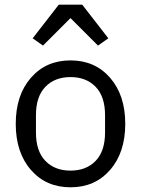

<svg xmlns="http://www.w3.org/2000/svg" viewBox="-20 -785 600 817"><path d="M230 -765H330L441 -622L397 -591L280 -708L163 -591L119 -622ZM448.5 -62Q384 12 280 12Q176 12 111.5 -62Q47 -136 47 -258Q47 -380 111.5 -454Q176 -528 280 -528Q384 -528 448.5 -454Q513 -380 513 -258Q513 -136 448.5 -62ZM427 -221V-295Q427 -374 387 -415.5Q347 -457 280 -457Q213 -457 173 -415.5Q133 -374 133 -295V-221Q133 -142 173 -100.5Q213 -59 280 -59Q347 -59 387 -100.5Q427 -142 427 -221Z"/></svg>

Font: Aneliza
Style: Regular
Weight: 400
Designer: Mike Abbink, Paul van der Laan, Pieter van Rosmalen
Foundry: Bold Monday
Version: Version 3.0